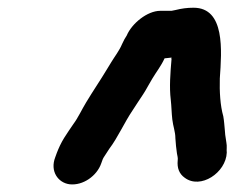

<svg xmlns="http://www.w3.org/2000/svg" viewBox="-20 -721 607 497"><path d="M481 -701C464 -701 450 -699 434 -695L424 -693H395C361 -693 321 -660 308 -629C304 -623 300 -616 296 -607C289 -590 277 -575 268 -560L257 -542C239 -512 221 -486 203 -456C192 -438 182 -416 170 -400C160 -386 156 -379 146 -364C138 -351 132 -338 127 -325L123 -314C109 -278 130 -248 160 -244C195 -240 231 -266 242 -298L246 -309C247 -312 249 -314 250 -316C255 -324 260 -331 263 -336C285 -365 302 -404 323 -435L336 -455C346 -470 355 -483 363 -498L374 -517C384 -534 397 -550 406 -570C413 -571 419 -571 424 -572C424 -570 423 -569 424 -568C421 -533 418 -495 422 -463C424 -446 424 -429 426 -412C428 -394 434 -380 434 -363C435 -348 436 -338 438 -324C439 -318 441 -312 440 -306C438 -286 444 -271 458 -261C499 -230 565 -274 567 -326C566 -334 568 -342 566 -352L563 -372L562 -384C561 -395 560 -409 558 -420C550 -448 548 -484 549 -518C554 -590 563 -701 481 -701Z"/></svg>

Font: Electronic
Style: ThkIt
Weight: 900
Version: Version 1.011